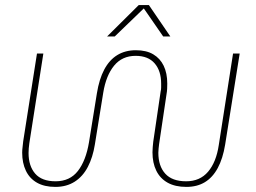

<svg xmlns="http://www.w3.org/2000/svg" viewBox="-20 -720 1005 753"><path d="M197 13Q154 13 125 -3.5Q96 -20 81.5 -50.5Q67 -81 67 -121Q67 -132 68.5 -143Q70 -154 71 -166L125 -510H150L95 -158Q92 -137 92 -120Q92 -69 118 -39Q144 -9 198 -9Q254 -9 285.5 -49.5Q317 -90 329 -162L360 -354Q369 -410 389 -447.5Q409 -485 440 -504Q471 -523 513 -523Q554 -523 581 -507Q608 -491 622 -462Q636 -433 636 -392Q636 -382 635.5 -371.5Q635 -361 633 -350L604 -155Q603 -146 602 -137.5Q601 -129 601 -121Q601 -69 628 -39Q655 -9 710 -9Q764 -9 796 -46.5Q828 -84 838 -151L894 -510H920L863 -153Q854 -98 834 -61Q814 -24 783.5 -5.5Q753 13 711 13Q667 13 637.5 -3.5Q608 -20 593 -50.5Q578 -81 578 -123Q578 -133 579 -143.5Q580 -154 581 -164L610 -361Q612 -369 612 -377Q612 -385 612 -392Q612 -442 586.5 -471.5Q561 -501 512 -501Q459 -501 427.5 -462.5Q396 -424 385 -357L352 -153Q344 -103 324.5 -65.5Q305 -28 273 -7.5Q241 13 197 13ZM400 -577 524 -700H564L648 -577H620L544 -687L430 -577Z"/></svg>

Font: MuseoModerno Thin
Style: Italic
Weight: 100
Italic angle: -9°
Designer: Pablo Cosgaya, Héctor Gatti, Marcela Romero, and the Authors of The MuseoModerno Project.
Foundry: Omnibus-Type Team
Version: Version 1.003